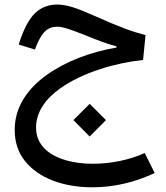

<svg xmlns="http://www.w3.org/2000/svg" viewBox="-20 -483 718 829"><path d="M367.2 106.4 437.5 35.6 367.2 -34.7 296.9 35.6ZM228 -463.4C189 -463.4 156.7 -450.7 130.9 -425.8C105 -400.4 83 -358.9 64 -300.8L61 -290.5L130.9 -269L134.3 -278.3C159.2 -342.8 184.6 -367.7 227.5 -367.7C249 -367.7 280.3 -357.9 345.2 -332C403.3 -308.1 444.3 -293 483.4 -282.7V-277.8C370.6 -258.8 262.7 -217.8 179.2 -157.7C95.7 -97.2 43.5 -18.1 43.5 77.6C43.5 130.4 58.1 175.3 87.9 212.4C147 286.1 252.4 325.7 379.4 325.7C469.7 325.7 559.6 305.2 647.9 264.2L605 177.7C539.1 207.5 459.5 224.1 379.9 224.1C334.5 224.1 293.5 218.3 256.8 206.5C182.6 183.1 135.7 136.7 135.7 68.4C135.7 0.5 176.3 -56.2 240.2 -101.6C335.4 -169.4 477.1 -211.4 597.7 -224.1L608.4 -331.5C579.6 -338.9 549.3 -348.1 517.1 -360.4C484.9 -372.6 443.4 -389.6 392.6 -412.6C349.6 -431.6 315.9 -445.3 291.5 -452.6C266.6 -460 245.6 -463.4 228 -463.4Z"/></svg>

Font: Estedad Medium
Style: Regular
Weight: 500
Designer: Amin Abedi
Version: Version 7.3